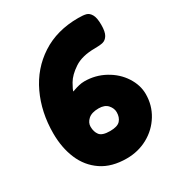

<svg xmlns="http://www.w3.org/2000/svg" viewBox="-176 -850 913 981"><g transform="rotate(-30 280.0 -360.0)"><path d="M287 13Q199 13 140.5 -26.5Q82 -66 53.5 -133.5Q25 -201 25 -286Q25 -410 73 -512Q121 -614 212.5 -673.5Q304 -733 430 -733Q460 -733 476.5 -728.5Q493 -724 504 -704.5Q515 -685 515 -644Q515 -603 503.5 -584Q492 -565 474.5 -560.5Q457 -556 426 -556Q351 -556 305.5 -526Q260 -496 240.5 -462Q221 -428 221 -420Q224 -421 235 -425Q246 -429 262.5 -433Q279 -437 295 -437Q360 -437 415.5 -406.5Q471 -376 503 -326.5Q535 -277 535 -224Q535 -158 501.5 -103.5Q468 -49 411.5 -18Q355 13 287 13ZM360 -218Q360 -241 342.5 -261Q325 -281 289 -281Q248 -281 227.5 -262.5Q207 -244 207 -220Q207 -190 222 -170.5Q237 -151 283 -151Q327 -151 343.5 -169.5Q360 -188 360 -218Z"/></g></svg>

Font: Fredoka One
Style: Regular
Weight: 400
Designer: Milena B. Brandão, Ben Nathan
Version: Version 2.000; ttfautohint (v1.5.33-1714) -l 8 -r 50 -G 200 